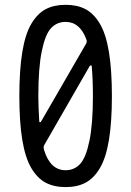

<svg xmlns="http://www.w3.org/2000/svg" viewBox="-20 -760 540 790"><path d="M250 -669.9Q213.9 -669.9 189.9 -644Q166 -618.2 151.9 -549.3Q137.7 -480.5 137.7 -365.2Q137.7 -322.3 141.6 -259.8Q141.6 -257.8 144 -257.3Q146.5 -256.8 148.4 -258.8L333 -578.1Q339.8 -587.9 335 -598.6Q308.6 -669.9 250 -669.9ZM250 -59.6Q286.1 -59.6 310.1 -85.9Q334 -112.3 348.1 -181.2Q362.3 -250 362.3 -365.2Q362.3 -430.7 357.4 -488.3Q357.4 -490.2 354.5 -490.7Q351.6 -491.2 349.6 -489.3L163.1 -165Q157.2 -157.2 161.1 -143.6Q186.5 -59.6 250 -59.6ZM332 -8.3Q297.9 9.8 250 9.8Q202.1 9.8 168 -8.3Q133.8 -26.4 108.9 -68.4Q84 -110.4 71.8 -183.6Q59.6 -256.8 59.6 -364.7Q59.6 -472.7 71.8 -546.4Q84 -620.1 108.9 -662.1Q133.8 -704.1 168 -722.2Q202.1 -740.2 250 -740.2Q297.9 -740.2 332 -722.2Q366.2 -704.1 391.1 -662.1Q416 -620.1 428.2 -546.4Q440.4 -472.7 440.4 -364.7Q440.4 -256.8 428.2 -183.6Q416 -110.4 391.1 -68.4Q366.2 -26.4 332 -8.3Z"/></svg>

Font: Rounded-X Mgen+ 1m regular
Style: Regular
Weight: 400
Designer: [Source Han Sans]
Ryoko NISHIZUKA  (kana & ideographs); Paul D. Hunt (Latin, Greek & Cyrillic); Wenlong ZHANG  (bopomofo
Version: Version 1.059.20150602